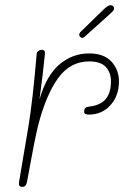

<svg xmlns="http://www.w3.org/2000/svg" viewBox="-20 -717 504 744"><path d="M441 -402Q441 -346 408 -309.5Q375 -273 325 -273Q306 -273 306 -283Q306 -294 310.5 -298.5Q315 -303 326 -304Q369 -309 389.5 -333Q410 -357 410 -402Q410 -435 390.5 -457Q371 -479 325 -479Q252 -479 205 -414Q158 -349 127 -228Q112 -164 95 -68L85 -14Q83 -3 78.5 2Q74 7 66 7Q58 7 55 2.5Q52 -2 54 -13L90 -226Q107 -329 122 -507Q123 -515 128.5 -519.5Q134 -524 142 -524Q156 -524 154 -507Q147 -434 133 -332Q160 -425 210.5 -467.5Q261 -510 325 -510Q383 -510 412 -478Q441 -446 441 -402ZM287 -581Q287 -586 289 -589.5Q291 -593 299 -600L380 -679Q391 -689 397 -693Q403 -697 409 -697Q413 -697 417.5 -693.5Q422 -690 422 -684Q422 -679 418 -674.5Q414 -670 410 -666.5Q406 -663 403 -660L315 -581Q312 -578 307 -574Q302 -570 298 -570Q295 -570 291 -574Q287 -578 287 -581Z"/></svg>

Font: Mali ExtraLight
Style: Italic
Weight: 275
Italic angle: -10°
Version: Version 1.000; ttfautohint (v1.6)